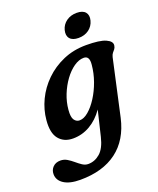

<svg xmlns="http://www.w3.org/2000/svg" viewBox="-210 -771 924 1122"><g transform="rotate(-20 252.0 -210.0)"><path d="M437 -7Q408 121.5 320.2 187.2Q232.5 253 92.5 253Q27 253 -8.8 229.8Q-44.5 206.5 -44.5 168.5Q-44.5 142.5 -27 124.8Q-9.5 107 20 107Q42 107 60.8 118.2Q79.5 129.5 96.8 144.2Q114 159 131.2 170.5Q148.5 182 167.5 182Q208 182 241 153.5Q274 125 290 58L327.5 -98.5Q290.5 -45.5 241.2 -17Q192 11.5 135.5 11.5Q79 11.5 48 -26.5Q17 -64.5 24.5 -143Q30 -205.5 58.2 -264.8Q86.5 -324 135 -371.5Q183.5 -419 248.5 -447.2Q313.5 -475.5 392 -475.5Q476.5 -475.5 513.2 -459Q550 -442.5 546.5 -417.5Q544.5 -404 538.2 -396.2Q532 -388.5 525 -380.2Q518 -372 514 -356ZM166 -155Q162 -110.5 174.5 -92.8Q187 -75 207 -75Q234 -75 263 -99.8Q292 -124.5 318 -165.2Q344 -206 361.8 -255.8Q379.5 -305.5 384 -356Q390 -410.5 353.5 -410.5Q323 -410.5 291.5 -388.5Q260 -366.5 233 -329.5Q206 -292.5 188 -247.2Q170 -202 166 -155ZM366.5 -529.5Q329 -529.5 312.8 -548.8Q296.5 -568 305 -601Q313.5 -633 340.2 -652.2Q367 -671.5 404.5 -671.5Q442 -671.5 458 -652.2Q474 -633 465.5 -601Q457 -568.5 430.5 -549Q404 -529.5 366.5 -529.5Z"/></g></svg>

Font: Fraunces 9pt Soft SemiBold
Style: Italic
Weight: 600
Italic angle: -16°
Version: Version 1.000;[b76b70a41]